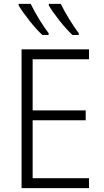

<svg xmlns="http://www.w3.org/2000/svg" viewBox="-20 -968 534 988"><path d="M293 -948H231V-940C255 -899 313 -824 353 -788H385V-798C357 -833 313 -905 293 -948ZM138 -948H76V-940C100 -899 158 -824 198 -788H230V-798C201 -834 160 -902 138 -948ZM438 0V-51H148V-349H421V-400H148V-663H438V-714H91V0Z"/></svg>

Font: Noto Sans SemiCondensed Light
Style: Regular
Weight: 300
Width: 4
Designer: Monotype Design Team
Foundry: Monotype Imaging Inc.
Version: Version 2.013